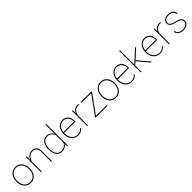

<svg xmlns="http://www.w3.org/2000/svg" viewBox="555 -2723 4707 4707"><g transform="rotate(-45 2908.0 -370.0)"><path d="M274.9 -538.1Q343.3 -538.1 395.8 -504.6Q448.2 -471.2 477.3 -411.1Q506.3 -351.1 506.3 -274.4V-253.9Q506.3 -177.2 477.3 -117.2Q448.2 -57.1 396 -23.7Q343.8 9.8 275.9 9.8Q208 9.8 155.3 -23.7Q102.5 -57.1 73.2 -117.2Q43.9 -177.2 43.9 -253.9V-274.4Q43.9 -351.1 73.2 -411.1Q102.5 -471.2 155 -504.6Q207.5 -538.1 274.9 -538.1ZM275.9 -16.6Q337.9 -16.6 384.3 -48.8Q430.7 -81.1 455.3 -135.5Q480 -189.9 480 -253.9V-274.4Q480 -337.4 455.3 -391.6Q430.7 -445.8 384 -478.8Q337.4 -511.7 274.9 -511.7Q212.9 -511.7 166.3 -478.8Q119.6 -445.8 95 -391.6Q70.3 -337.4 70.3 -274.4V-253.9Q70.3 -189.9 95 -135.5Q119.6 -81.1 166.3 -48.8Q212.9 -16.6 275.9 -16.6Z M1016.1 -341.8V0H989.7V-341.8Q989.7 -436.5 952.6 -474.4Q915.5 -512.2 846.7 -512.2Q793 -512.2 754.2 -484.9Q715.3 -457.5 692.6 -418Q669.9 -378.4 660.6 -338.4V0H634.3V-528.3H660.6V-405.8Q685.5 -464.4 734.9 -501.2Q784.2 -538.1 848.1 -538.1Q930.7 -538.1 973.4 -491.2Q1016.1 -444.3 1016.1 -341.8Z M1562 -750V0H1535.6V-85Q1509.8 -41.5 1463.9 -15.9Q1418 9.8 1355.5 9.8Q1293.9 9.8 1249.3 -23.7Q1204.6 -57.1 1180.9 -117.9Q1157.2 -178.7 1157.2 -259.3V-269.5Q1157.2 -352.5 1180.9 -413.1Q1204.6 -473.6 1249.5 -505.9Q1294.4 -538.1 1356.4 -538.1Q1419.4 -538.1 1464.6 -509.8Q1509.8 -481.4 1535.6 -431.2V-750ZM1535.6 -131.3V-378.4Q1517.1 -435.1 1474.6 -473.4Q1432.1 -511.7 1356 -511.7Q1299.3 -511.7 1261 -481Q1222.7 -450.2 1203.6 -395.8Q1184.6 -341.3 1184.6 -269.5V-259.3Q1184.6 -187.5 1203.4 -132.8Q1222.2 -78.1 1260.5 -47.4Q1298.8 -16.6 1355 -16.6Q1424.3 -16.6 1470 -47.9Q1515.6 -79.1 1535.6 -131.3Z M1713.9 -274.4V-252.9Q1713.9 -188 1741 -133.5Q1768.1 -79.1 1814.9 -47.6Q1861.8 -16.1 1918.9 -16.1Q1967.8 -16.1 2006.1 -32.5Q2044.4 -48.8 2075.7 -88.9L2094.2 -75.7Q2066.4 -35.6 2022.9 -12.9Q1979.5 9.8 1918.9 9.8Q1855 9.8 1802 -24.2Q1749 -58.1 1718.3 -117.9Q1687.5 -177.7 1687.5 -252.9V-274.4Q1687.5 -350.1 1717.3 -410.2Q1747.1 -470.2 1797.9 -504.2Q1848.6 -538.1 1909.2 -538.1Q1967.3 -538.1 2012.9 -509.8Q2058.6 -481.4 2084.2 -430.2Q2109.9 -378.9 2109.9 -312.5V-281.7H1713.9ZM1715.8 -308.1H2083.5V-314.5Q2083.5 -367.7 2061.8 -412.8Q2040 -458 2000.2 -484.9Q1960.4 -511.7 1909.2 -511.7Q1857.4 -511.7 1815.4 -485.1Q1773.4 -458.5 1747.8 -412.1Q1722.2 -365.7 1715.8 -308.1Z M2468.8 -532.7 2465.8 -509.3Q2445.3 -512.2 2431.6 -512.2Q2360.8 -512.2 2316.9 -466.6Q2272.9 -420.9 2259.3 -345.7V0H2232.9V-528.3H2259.3V-418.5Q2282.2 -475.1 2325.4 -506.6Q2368.7 -538.1 2431.6 -538.1Q2453.6 -538.1 2468.8 -532.7Z M2937.5 -26.4V0H2533.2H2525.9V-21.5L2873 -501.5H2541V-528.3H2896.5H2908.7V-504.9L2561.5 -26.4Z M3228 -538.1Q3296.4 -538.1 3348.9 -504.6Q3401.4 -471.2 3430.4 -411.1Q3459.5 -351.1 3459.5 -274.4V-253.9Q3459.5 -177.2 3430.4 -117.2Q3401.4 -57.1 3349.1 -23.7Q3296.9 9.8 3229 9.8Q3161.1 9.8 3108.4 -23.7Q3055.7 -57.1 3026.4 -117.2Q2997.1 -177.2 2997.1 -253.9V-274.4Q2997.1 -351.1 3026.4 -411.1Q3055.7 -471.2 3108.2 -504.6Q3160.6 -538.1 3228 -538.1ZM3229 -16.6Q3291 -16.6 3337.4 -48.8Q3383.8 -81.1 3408.4 -135.5Q3433.1 -189.9 3433.1 -253.9V-274.4Q3433.1 -337.4 3408.4 -391.6Q3383.8 -445.8 3337.2 -478.8Q3290.5 -511.7 3228 -511.7Q3166 -511.7 3119.4 -478.8Q3072.8 -445.8 3048.1 -391.6Q3023.4 -337.4 3023.4 -274.4V-253.9Q3023.4 -189.9 3048.1 -135.5Q3072.8 -81.1 3119.4 -48.8Q3166 -16.6 3229 -16.6Z M3572.3 -274.4V-252.9Q3572.3 -188 3599.4 -133.5Q3626.5 -79.1 3673.3 -47.6Q3720.2 -16.1 3777.3 -16.1Q3826.2 -16.1 3864.5 -32.5Q3902.8 -48.8 3934.1 -88.9L3952.6 -75.7Q3924.8 -35.6 3881.3 -12.9Q3837.9 9.8 3777.3 9.8Q3713.4 9.8 3660.4 -24.2Q3607.4 -58.1 3576.7 -117.9Q3545.9 -177.7 3545.9 -252.9V-274.4Q3545.9 -350.1 3575.7 -410.2Q3605.5 -470.2 3656.2 -504.2Q3707 -538.1 3767.6 -538.1Q3825.7 -538.1 3871.3 -509.8Q3917 -481.4 3942.6 -430.2Q3968.3 -378.9 3968.3 -312.5V-281.7H3572.3ZM3574.2 -308.1H3941.9V-314.5Q3941.9 -367.7 3920.2 -412.8Q3898.4 -458 3858.6 -484.9Q3818.8 -511.7 3767.6 -511.7Q3715.8 -511.7 3673.8 -485.1Q3631.8 -458.5 3606.2 -412.1Q3580.6 -365.7 3574.2 -308.1Z M4438.5 0 4195.3 -285.6 4194.3 -284.7 4117.7 -219.2V0H4091.3V-750H4117.7V-247.6L4179.7 -306.2L4419.9 -528.3H4457.5L4214.8 -303.7L4472.7 0Z M4549.3 -274.4V-252.9Q4549.3 -188 4576.4 -133.5Q4603.5 -79.1 4650.4 -47.6Q4697.3 -16.1 4754.4 -16.1Q4803.2 -16.1 4841.6 -32.5Q4879.9 -48.8 4911.1 -88.9L4929.7 -75.7Q4901.9 -35.6 4858.4 -12.9Q4814.9 9.8 4754.4 9.8Q4690.4 9.8 4637.5 -24.2Q4584.5 -58.1 4553.7 -117.9Q4522.9 -177.7 4522.9 -252.9V-274.4Q4522.9 -350.1 4552.7 -410.2Q4582.5 -470.2 4633.3 -504.2Q4684.1 -538.1 4744.6 -538.1Q4802.7 -538.1 4848.4 -509.8Q4894 -481.4 4919.7 -430.2Q4945.3 -378.9 4945.3 -312.5V-281.7H4549.3ZM4551.3 -308.1H4918.9V-314.5Q4918.9 -367.7 4897.2 -412.8Q4875.5 -458 4835.7 -484.9Q4795.9 -511.7 4744.6 -511.7Q4692.9 -511.7 4650.9 -485.1Q4608.9 -458.5 4583.3 -412.1Q4557.6 -365.7 4551.3 -308.1Z M5304.2 -532.7 5301.3 -509.3Q5280.8 -512.2 5267.1 -512.2Q5196.3 -512.2 5152.3 -466.6Q5108.4 -420.9 5094.7 -345.7V0H5068.4V-528.3H5094.7V-418.5Q5117.7 -475.1 5160.9 -506.6Q5204.1 -538.1 5267.1 -538.1Q5289.1 -538.1 5304.2 -532.7Z M5388.7 -404.8Q5388.7 -441.9 5410.2 -472.4Q5431.6 -502.9 5471.7 -520.5Q5511.7 -538.1 5565.4 -538.1Q5623.5 -538.1 5666.3 -519.3Q5709 -500.5 5731.7 -466.3Q5754.4 -432.1 5754.4 -387.2H5727.5Q5727.5 -420.4 5708.5 -449Q5689.5 -477.5 5652.6 -494.6Q5615.7 -511.7 5565.4 -511.7Q5515.1 -511.7 5481.2 -496.1Q5447.3 -480.5 5431.2 -456.3Q5415 -432.1 5415 -405.8Q5415 -376 5427.2 -354.7Q5439.5 -333.5 5474.1 -315.7Q5508.8 -297.9 5575.2 -282.7Q5639.2 -268.1 5678.5 -248Q5717.8 -228 5736.3 -199.2Q5754.9 -170.4 5754.9 -128.9Q5754.9 -88.4 5732.2 -56.9Q5709.5 -25.4 5667.5 -7.8Q5625.5 9.8 5569.3 9.8Q5507.3 9.8 5462.6 -9.8Q5418 -29.3 5394.8 -62Q5371.6 -94.7 5371.6 -134.3H5397.9Q5402.3 -71.8 5452.1 -44.2Q5502 -16.6 5569.3 -16.6Q5619.1 -16.6 5655.3 -32.7Q5691.4 -48.8 5710 -75Q5728.5 -101.1 5728.5 -129.4Q5728.5 -224.6 5567.4 -259.8Q5504.4 -273.4 5466.1 -290.5Q5427.7 -307.6 5408.2 -335Q5388.7 -362.3 5388.7 -404.8Z"/></g></svg>

Font: Heebo Thin
Style: Regular
Weight: 250
Designer: Oded Ezer
Foundry: Meir Sadan
Version: Version 2.001; ttfautohint (v1.5.14-ce02) -l 8 -r 50 -G 200 